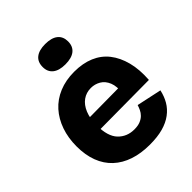

<svg xmlns="http://www.w3.org/2000/svg" viewBox="-214 -877 1015 1015"><g transform="rotate(-45 293.5 -370.0)"><path d="M313 14Q247 14 195 -3.5Q143 -21 106.5 -55Q70 -89 51 -139Q32 -189 32 -254Q32 -317 50.5 -370Q69 -423 103.5 -461.5Q138 -500 188.5 -521Q239 -542 302 -542Q366 -542 414.5 -521.5Q463 -501 494.5 -461Q526 -421 541 -363.5Q556 -306 551 -232L138 -229V-313L459 -316L402 -277Q409 -327 396 -358.5Q383 -390 358 -404.5Q333 -419 304 -419Q269 -419 242.5 -400Q216 -381 201 -345Q186 -309 186 -257Q186 -175 221.5 -138Q257 -101 312 -101Q339 -101 357 -108.5Q375 -116 386.5 -127.5Q398 -139 404.5 -153Q411 -167 415 -180L555 -150Q547 -113 529.5 -83Q512 -53 482.5 -31Q453 -9 411.5 2.5Q370 14 313 14ZM297 -602Q251 -602 226.5 -621.5Q202 -641 202 -677Q202 -715 226.5 -734.5Q251 -754 297 -754Q344 -754 368.5 -734.5Q393 -715 393 -678Q393 -641 368.5 -621.5Q344 -602 297 -602Z"/></g></svg>

Font: Bricolage Grotesque ExtraBold
Style: Regular
Weight: 800
Designer: Mathieu Triay
Foundry: Atelier Triay
Version: Version 1.001;gftools[0.9.33.dev8+g029e19f]